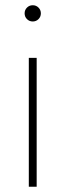

<svg xmlns="http://www.w3.org/2000/svg" viewBox="-20 -713 250 733"><path d="M90 0V-492H120V0ZM105 -631Q92 -631 83 -640Q74 -649 74 -662Q74 -675 83 -684Q92 -693 105 -693Q118 -693 127 -684Q136 -675 136 -662Q136 -649 127 -640Q118 -631 105 -631Z"/></svg>

Font: Fustat ExtraLight
Style: Regular
Weight: 250
Designer: Mohamed Gaber, Khaled Hosny, Laura Garcia Mut
Foundry: Kief Type Foundry, Alif Type Foundry, Hard Type Foundry
Version: Version 1.007